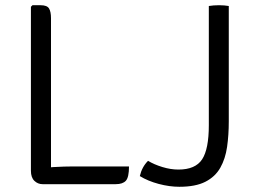

<svg xmlns="http://www.w3.org/2000/svg" viewBox="-20 -706 982 736"><path d="M175.5 0H143.5Q125 0 111.8 -12.8Q98.5 -25.5 98.5 -51.5V-680L104.5 -686H135.5Q160.5 -686 168 -673.5Q175.5 -661 175.5 -636.5ZM474.5 -68Q474.5 -26.5 462.5 -13.2Q450.5 0 423.5 0H143.5L105.5 -57Q141 -63 184 -65.5Q227 -68 262 -68ZM547.5 -89.5Q570.5 -75.5 602.2 -65.8Q634 -56 664 -56Q729 -56 754.8 -95.2Q780.5 -134.5 780.5 -226V-683Q788.5 -684.5 798.8 -685.2Q809 -686 819.5 -686Q829.5 -686 839.5 -685.2Q849.5 -684.5 857 -683V-241Q857 -188.5 850.5 -143Q844 -97.5 824.5 -63Q805 -28.5 767.2 -9.2Q729.5 10 667.5 10Q629.5 10 588.2 -1Q547 -12 516 -31Q520 -48.5 527.8 -63Q535.5 -77.5 547.5 -89.5Z"/></svg>

Font: Signika SC
Style: Regular
Weight: 300
Designer: Anna Giedryś
Foundry: Anna Giedryś
Version: Version 2.000